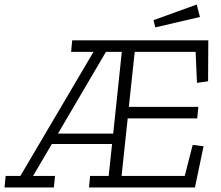

<svg xmlns="http://www.w3.org/2000/svg" viewBox="-56 -828 977 848"><path d="M827 -753 630 -707 622 -739 813 -808ZM805 0H337L342 -51H424L439 -192H173L90 -51H187L182 0H-36L-31 -51H34L357 -599H258L263 -650H864L863 -469L814 -462L808 -599H539L513 -356H820L815 -305H508L481 -51H760L795 -188L843 -182ZM444 -238 482 -599H412L200 -238Z"/></svg>

Font: Zilla Slab Light
Style: Italic
Weight: 300
Italic angle: -6°
Designer: Typotheque.com
Foundry: Typotheque type foundry
Version: Version 1.1; 2017; ttfautohint (v1.6)